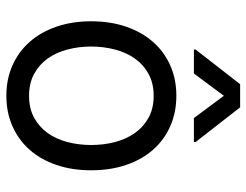

<svg xmlns="http://www.w3.org/2000/svg" viewBox="-110 -694 816 637"><g transform="rotate(90 298.5 -376.0)"><path d="M298.3 11.4Q242.9 11.4 197.4 -8.9Q152 -29.1 119.5 -65.9Q87 -102.6 69.1 -154.7Q51.1 -206.7 51.1 -269.9Q51.1 -333.8 69.1 -386Q87 -438.2 119.5 -475.1Q152 -512.1 197.4 -532.3Q242.9 -552.6 298.3 -552.6Q353.7 -552.6 399.3 -532.3Q445 -512.1 477.5 -475.1Q509.9 -438.2 527.7 -386Q545.5 -333.8 545.5 -269.9Q545.5 -206.7 527.7 -154.7Q509.9 -102.6 477.5 -65.9Q445 -29.1 399.3 -8.9Q353.7 11.4 298.3 11.4ZM298.3 -63.9Q340.6 -63.9 371.3 -80.8Q402 -97.7 422.1 -125.9Q442.1 -154.1 451.9 -191.6Q461.6 -229 461.6 -269.9Q461.6 -311.1 451.9 -348.5Q442.1 -386 422.1 -414.6Q402 -443.2 371.3 -460.2Q340.6 -477.3 298.3 -477.3Q256.4 -477.3 225.5 -460.2Q194.6 -443.2 174.5 -414.6Q154.5 -386 144.7 -348.5Q134.9 -311.1 134.9 -269.9Q134.9 -229 144.7 -191.6Q154.5 -154.1 174.5 -125.9Q194.6 -97.7 225.5 -80.8Q256.4 -63.9 298.3 -63.9ZM298.3 -710.2 224.4 -610.8H144.9V-616.5L259.9 -764.2H336.6L451.7 -616.5V-610.8H372.2Z"/></g></svg>

Font: Interop
Style: Regular
Weight: 400
Designer: Rasmus Andersson, Google, Jang Haemin
Foundry: jhaemin
Version: Version 1.008